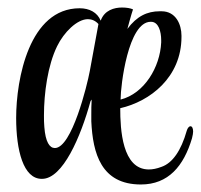

<svg xmlns="http://www.w3.org/2000/svg" viewBox="-20 -472 534 511"><path d="M355 19C428 19 469 -30 491 -104C493 -112 494 -118 494 -122C494 -131 491 -136 487 -136C483 -136 479 -131 477 -124C462 -71 439 -38 410 -28C397 -23 386 -21 376 -21C305 -21 300 -128 300 -184C379 -202 463 -266 463 -374V-377C463 -407 448 -442 410 -442H405C372 -442 344 -429 319 -395C319 -395 330 -436 334 -447C328 -450 317 -452 305 -452C284 -452 258 -445 248 -417C239 -439 218 -450 192 -450C58 -450 23 -262 23 -158C23 -72 42 4 91 4H92C147 4 195 -108 221 -203L224 -207C223 -194 223 -180 223 -166V-149C227 -64 249 19 355 19ZM126 -78C112 -78 101 -94 98 -134C97 -144 97 -154 97 -165C97 -224 107 -298 132 -349C150 -386 185 -421 214 -421C224 -421 234 -417 242 -408L219 -283C212 -245 171 -78 126 -78ZM301 -207V-208C301 -244 321 -414 381 -414H382C402 -414 409 -388 409 -365V-359C406 -293 364 -223 301 -207Z"/></svg>

Font: Style Script
Style: Regular
Weight: 400
Designer: Robert E. Leuschke
Foundry: Robert E. Leuschke
Version: Version 1.010